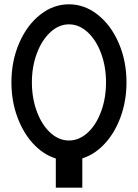

<svg xmlns="http://www.w3.org/2000/svg" viewBox="-20 -745 640 891"><path d="M472 -363Q472 -436 449 -497.8Q426 -559.5 386.5 -595.8Q347 -632 300 -632Q253.5 -632 214 -595.8Q174.5 -559.5 151.2 -497.8Q128 -436 128 -363Q128 -289.5 151 -227.5Q174 -165.5 213.5 -129.2Q253 -93 300 -93Q347 -93 386.5 -129Q426 -165 449 -227Q472 -289 472 -363ZM300 -725Q373 -725 434.2 -676.2Q495.5 -627.5 531.2 -544.5Q567 -461.5 567 -363Q567 -278.5 540.5 -204.5Q514 -130.5 467.2 -79.5Q420.5 -28.5 362 -10V126H239V-9.5Q180 -28 133.2 -79Q86.5 -130 59.8 -204Q33 -278 33 -363Q33 -461.5 68.8 -544.5Q104.5 -627.5 165.8 -676.2Q227 -725 300 -725Z"/></svg>

Font: JuliaMono BoldItalic
Style: Regular
Weight: 700
Italic angle: -9°
Monospace: yes
Designer: cormullion
Foundry: corm
Version: Version 0.049; ttfautohint (v1.8.4)